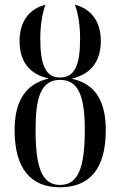

<svg xmlns="http://www.w3.org/2000/svg" viewBox="-20 -785 511 815"><path d="M234 10C363 10 429 -71 429 -232C429 -368 376 -431 284 -451C371 -471 408 -530 408 -612C408 -690 370 -747 298 -765C309 -735 320 -687 320 -621C320 -510 298 -456 235 -456C173 -456 151 -511 151 -621C151 -687 162 -735 173 -765C98 -746 63 -687 63 -610C63 -532 98 -471 187 -452C87 -428 42 -355 42 -232C42 -72 109 10 234 10ZM235 0C158 0 131 -73 131 -235C131 -365 151 -446 235 -446C312 -446 340 -378 340 -235C340 -73 312 0 235 0Z"/></svg>

Font: Noto Serif Display ExtraCondensed
Style: Regular
Weight: 400
Width: 2
Designer: Monotype Design Team
Foundry: Monotype Imaging Inc.
Version: Version 2.009